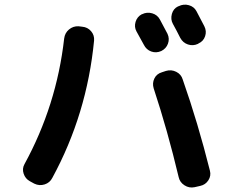

<svg xmlns="http://www.w3.org/2000/svg" viewBox="-20 -821 1040 840"><path d="M609.4 -625Q604.5 -633.8 577.1 -683.6Q566.4 -703.1 573.2 -725.6Q580.1 -748 600.6 -758.8H601.6Q623 -769.5 646 -762.7Q668.9 -755.9 679.7 -735.4Q690.4 -715.8 712.9 -672.9Q722.7 -651.4 714.8 -629.9Q707 -608.4 685.5 -597.7Q663.1 -587.9 641.6 -595.7Q620.1 -603.5 609.4 -625ZM845.7 -628.9Q824.2 -619.1 802.2 -626.5Q780.3 -633.8 768.6 -655.3Q763.7 -665 752.9 -686Q742.2 -707 736.3 -716.8Q725.6 -736.3 731.9 -759.8Q738.3 -783.2 758.8 -793L761.7 -793.9Q783.2 -804.7 806.2 -798.3Q829.1 -792 839.8 -771.5Q873 -708 874 -706.1Q884.8 -684.6 877.4 -662.6Q870.1 -640.6 848.6 -630.9ZM706.1 -510.7Q729.5 -517.6 751 -506.8Q772.5 -496.1 779.3 -473.6Q846.7 -281.2 898.4 -74.2Q904.3 -51.8 891.6 -32.2Q878.9 -12.7 856.4 -7.8L831.1 -2Q807.6 2.9 787.1 -10.3Q766.6 -23.4 761.7 -45.9Q712.9 -251 652.3 -434.6Q645.5 -457 655.3 -477.5Q665 -498 688.5 -504.9ZM339.8 -704.1Q363.3 -702.1 378.4 -684.6Q393.6 -667 391.6 -643.6Q360.4 -321.3 209 -43Q198.2 -21.5 175.3 -14.2Q152.3 -6.8 129.9 -17.6L110.4 -28.3Q90.8 -39.1 83.5 -61Q76.2 -83 86.9 -102.5Q227.5 -359.4 260.7 -652.3Q263.7 -676.8 281.7 -691.9Q299.8 -707 323.2 -706.1Z"/></svg>

Font: Rounded Mgen+ 2m bold
Style: Bold
Weight: 700
Designer: [Source Han Sans]
Ryoko NISHIZUKA  (kana & ideographs); Paul D. Hunt (Latin, Greek & Cyrillic); Wenlong ZHANG  (bopomofo
Version: Version 1.059.20150602